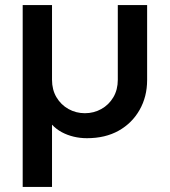

<svg xmlns="http://www.w3.org/2000/svg" viewBox="-20 -530 666 753"><path d="M69 203V-510H184V-217Q184 -178 201.5 -148.5Q219 -119 248.5 -102.5Q278 -86 313 -86Q348 -86 377.5 -102.5Q407 -119 424.5 -148.5Q442 -178 442 -217V-510H557V-216Q557 -151 527.5 -99Q498 -47 445.5 -17.5Q393 12 321 12Q294 12 269 6Q244 0 222.5 -11.5Q201 -23 184 -41V203Z"/></svg>

Font: MuseoModerno SemiBold Medium
Style: Regular
Weight: 500
Version: Version 1.001